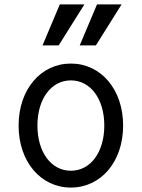

<svg xmlns="http://www.w3.org/2000/svg" viewBox="-20 -837 640 867"><path d="M300 10C436 10 536 -107 536 -270C536 -433 436 -550 300 -550C164 -550 64 -433 64 -270C64 -107 164 10 300 10ZM300 -66C211 -66 149 -150 149 -270C149 -390 211 -474 300 -474C389 -474 451 -390 451 -270C451 -150 389 -66 300 -66ZM361 -817H250L172 -632H245ZM529 -817H418L340 -632H413Z"/></svg>

Font: CommitMonoNiceRocks
Style: Regular
Weight: 400
Monospace: yes
Designer: Eigil Nikolajsen
Foundry: Eigil Nikolajsen
Version: Version 1.143